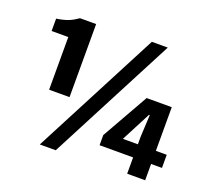

<svg xmlns="http://www.w3.org/2000/svg" viewBox="-117 -808 1043 963"><g transform="rotate(20 404.5 -326.0)"><path d="M135 -262H244V-652H158C125 -629 100 -617 46 -609V-543H135ZM185 12H270L622 -664H537ZM647 0H743V-87H801V-157H743V-390H609L468 -141V-87H647ZM567 -157 609 -238 649 -315H653L647 -198V-157Z"/></g></svg>

Font: Giro Sans Regular
Style: Bold
Weight: 700
Designer: Paul D. Hunt
Foundry: Adobe Systems Incorporated
Version: Version 1.000;PS 1.0;hotconv 1.0.88;makeotf.lib2.5.647800